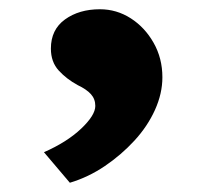

<svg xmlns="http://www.w3.org/2000/svg" viewBox="-20 -173 470 415"><path d="M131 222 75 156Q125 134 155.5 105Q186 76 186 56Q186 41 176.5 30.5Q167 20 148 11Q124 -2 107 -20.5Q90 -39 90 -68Q90 -109 120.5 -131Q151 -153 196 -153Q232 -153 262.5 -133.5Q293 -114 312 -80.5Q331 -47 331 -6Q331 29 315 64.5Q299 100 270.5 131Q242 162 206.5 186Q171 210 131 222Z"/></svg>

Font: Lexend Giga ExtraBold
Style: Regular
Weight: 800
Designer: Bonnie Shaver-Troup, Thomas Jockin
Foundry: Lexend
Version: Version 1.007